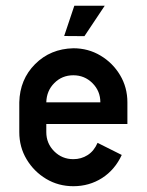

<svg xmlns="http://www.w3.org/2000/svg" viewBox="-20 -641 509 666"><path d="M234.4 -379.9Q195.3 -379.9 168.5 -353Q141.6 -326.2 140.6 -286.1H328.1Q328.1 -325.2 300.8 -352.5Q273.4 -379.9 234.4 -379.9ZM421.9 -210.9H140.6V-182.6Q140.6 -143.6 168 -116.2Q195.3 -88.9 234.4 -88.9Q261.7 -88.9 283.9 -103Q306.2 -117.2 318.4 -145.5L402.3 -103.5Q378.4 -51.8 334 -23.4Q289.6 4.9 234.4 4.9Q182.6 4.9 140.1 -20.5Q97.7 -45.9 72.3 -88.4Q46.9 -130.9 46.9 -182.6V-286.1Q48.8 -365.7 101.8 -418.7Q154.8 -471.7 234.4 -473.6Q286.1 -473.6 328.6 -448.2Q371.1 -422.9 396.5 -380.4Q421.9 -337.9 421.9 -286.1ZM237.8 -621.1H343.3L272.9 -515.6L202.6 -516.1Z"/></svg>

Font: Lambda
Style: Regular
Weight: 400
Designer: GGBotNet
Version: 0.22